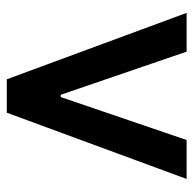

<svg xmlns="http://www.w3.org/2000/svg" viewBox="-22 -534 557 552"><g transform="rotate(90 256.0 -258.5)"><path d="M495 -517 304.5 0H208.5L17.5 -517H129L253 -155H259.5L383 -517Z"/></g></svg>

Font: Public Sans SemiBold
Style: Regular
Weight: 600
Designer: The Public Sans Project Authors: Dan O. Williams and USWDS (Libre Franklin designed by Pablo Impallari and Rodrigo Fuenz
Version: Version 1.007